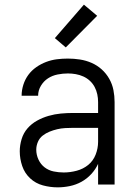

<svg xmlns="http://www.w3.org/2000/svg" viewBox="-20 -794 590 826"><path d="M228 12Q196 12 164.5 3.5Q133 -5 109.5 -27Q86 -49 75.5 -80Q65 -111 65 -143Q65 -169 73 -195.5Q81 -222 98.5 -242Q116 -262 139.5 -275Q163 -288 189 -295.5Q215 -303 241.5 -305.5Q268 -308 295 -308H402V-355Q402 -372 398.5 -388.5Q395 -405 387 -420Q379 -435 366.5 -446.5Q354 -458 338.5 -465Q323 -472 306 -475Q289 -478 272 -478Q250 -478 227.5 -473.5Q205 -469 186.5 -457Q168 -445 156 -425Q144 -405 144 -382H73Q73 -406 80.5 -429.5Q88 -453 102 -472Q116 -491 136 -505Q156 -519 178.5 -527.5Q201 -536 224.5 -539Q248 -542 272 -542Q298 -542 324 -538Q350 -534 374 -523.5Q398 -513 417.5 -495.5Q437 -478 450 -455Q463 -432 468 -406.5Q473 -381 473 -355V0H402V-89Q391 -65 372.5 -45Q354 -25 330.5 -12Q307 1 280.5 6.5Q254 12 228 12ZM254 -52Q282 -52 310 -59.5Q338 -67 359.5 -84.5Q381 -102 391.5 -129Q402 -156 402 -184V-244H295Q278 -244 260.5 -243Q243 -242 226 -238Q209 -234 193 -227.5Q177 -221 163.5 -210.5Q150 -200 143 -183.5Q136 -167 136 -150Q136 -128 145.5 -107.5Q155 -87 172 -74Q189 -61 210.5 -56.5Q232 -52 254 -52ZM263 -590 216 -630 341 -774 398 -726Z"/></svg>

Font: Lode Term
Style: Regular
Weight: 400
Monospace: yes
Designer: Belleve Invis
Foundry: Belleve Invis
Version: Version 29.2.0